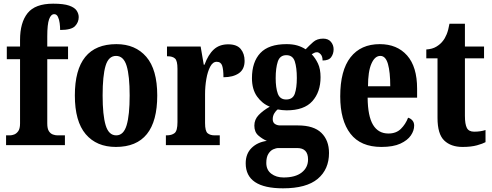

<svg xmlns="http://www.w3.org/2000/svg" viewBox="-20 -789 2676 1044"><path d="M13 0V-53H34Q44 -53 56.5 -57.5Q69 -62 79 -75.5Q89 -89 89 -118V-467H17V-536H89V-572Q89 -666 130 -717.5Q171 -769 269 -769Q326 -769 356 -758.5Q386 -748 397 -731Q408 -714 408 -696Q408 -668 388 -647Q368 -626 307 -626Q307 -643 304.5 -663Q302 -683 295 -697.5Q288 -712 275 -712Q257 -712 247 -684.5Q237 -657 237 -591V-536H350V-467H237V-118Q237 -89 246 -75.5Q255 -62 268 -57.5Q281 -53 292 -53H333V0Z M610 10Q505 10 446 -59.5Q387 -129 387 -270Q387 -549 613 -549Q716 -549 775.5 -480Q835 -411 835 -270Q835 10 610 10ZM612 -53Q652 -53 668.5 -108Q685 -163 685 -270Q685 -377 668.5 -431Q652 -485 611 -485Q570 -485 554 -431Q538 -377 538 -270Q538 -163 554.5 -108Q571 -53 612 -53Z M882 0V-53H886Q914 -53 929.5 -65.5Q945 -78 945 -125V-415Q945 -459 931.5 -471Q918 -483 892 -483H888V-536H1071L1088 -437H1092Q1112 -492 1142.5 -520Q1173 -548 1221 -548Q1268 -548 1289 -522.5Q1310 -497 1310 -458Q1310 -412 1278.5 -390.5Q1247 -369 1195 -369Q1195 -411 1188 -432Q1181 -453 1158 -453Q1137 -453 1123 -426.5Q1109 -400 1102 -359.5Q1095 -319 1095 -277V-120Q1095 -76 1109 -64.5Q1123 -53 1147 -53H1175V0Z M1519 235Q1316 235 1316 99Q1316 47 1348 15.5Q1380 -16 1431 -23Q1407 -33 1385 -52Q1363 -71 1363 -106Q1363 -139 1386.5 -163.5Q1410 -188 1447 -209Q1406 -225 1378 -264Q1350 -303 1350 -364Q1350 -452 1395.5 -500.5Q1441 -549 1538 -549Q1571 -549 1595.5 -542Q1620 -535 1642 -521Q1662 -542 1683 -560.5Q1704 -579 1737 -579Q1765 -579 1779.5 -561.5Q1794 -544 1794 -521Q1794 -497 1781 -478.5Q1768 -460 1734 -460Q1734 -483 1723.5 -494Q1713 -505 1704 -505Q1694 -505 1687.5 -501Q1681 -497 1675 -494Q1695 -473 1709 -443.5Q1723 -414 1723 -369Q1723 -289 1678.5 -239Q1634 -189 1538 -189Q1529 -189 1513.5 -190.5Q1498 -192 1490 -194Q1481 -188 1472 -173.5Q1463 -159 1463 -141Q1463 -123 1475 -115Q1487 -107 1503 -107H1600Q1686 -107 1727.5 -66.5Q1769 -26 1769 43Q1769 132 1707.5 183.5Q1646 235 1519 235ZM1536 -248Q1572 -248 1583 -279.5Q1594 -311 1594 -365Q1594 -421 1583 -455Q1572 -489 1537 -489Q1502 -489 1490.5 -454Q1479 -419 1479 -364Q1479 -312 1490.5 -280Q1502 -248 1536 -248ZM1522 176Q1586 176 1620.5 149Q1655 122 1655 78Q1655 16 1596 16H1494Q1481 16 1465.5 23Q1450 30 1439 48Q1428 66 1428 97Q1428 135 1455 155.5Q1482 176 1522 176Z M2054 10Q1941 10 1885.5 -62Q1830 -134 1830 -265Q1830 -406 1886 -477.5Q1942 -549 2045 -549Q2139 -549 2193.5 -487.5Q2248 -426 2248 -307V-258H1979Q1980 -157 2008.5 -110Q2037 -63 2092 -63Q2134 -63 2159.5 -88Q2185 -113 2199 -149Q2213 -145 2222.5 -134Q2232 -123 2232 -106Q2232 -79 2214 -52.5Q2196 -26 2157 -8Q2118 10 2054 10ZM2102 -320Q2102 -397 2089.5 -441Q2077 -485 2048 -485Q2018 -485 1999.5 -442.5Q1981 -400 1981 -320Z M2495 10Q2432 10 2395.5 -25Q2359 -60 2359 -148V-472H2298V-520Q2331 -522 2353 -535.5Q2375 -549 2387 -565Q2399 -579 2408.5 -602Q2418 -625 2424 -660H2508V-536H2612V-472H2508V-159Q2508 -114 2518.5 -93.5Q2529 -73 2558 -73Q2593 -73 2620 -82V-16Q2606 -8 2574 1Q2542 10 2495 10Z"/></svg>

Font: Noto Serif Ethiopic ExtraCondensed ExtraBold
Style: Regular
Weight: 800
Width: 2
Designer: Monotype Design Team
Foundry: Monotype Imaging Inc.
Version: Version 2.102; ttfautohint (v1.8.4.7-5d5b)